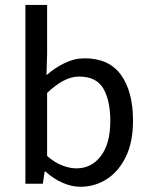

<svg xmlns="http://www.w3.org/2000/svg" viewBox="-20 -731 597 764"><path d="M299.8 12.2Q265.1 12.2 229 -3.7Q192.9 -19.5 161.1 -48.3H157.7L150.4 0H81.1V-711.4H167.5V-518.6L165 -432.1Q198.2 -460.9 237.1 -480Q275.9 -499 316.9 -499Q414.1 -499 461.7 -432.6Q509.3 -366.2 509.3 -250.5Q509.3 -165.5 480.5 -106.7Q451.7 -47.9 404.3 -17.8Q356.9 12.2 299.8 12.2ZM283.7 -61Q343.8 -61 381.3 -110.1Q418.9 -159.2 418.9 -249.5Q418.9 -330.6 391.4 -378.4Q363.8 -426.3 294.9 -426.3Q263.7 -426.3 232.4 -409.7Q201.2 -393.1 167.5 -361.3V-110.4Q198.7 -83 229.2 -72Q259.8 -61 283.7 -61Z"/></svg>

Font: Varta Light Medium
Style: Regular
Weight: 500
Version: Version 1.004